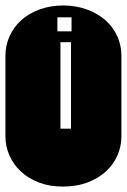

<svg xmlns="http://www.w3.org/2000/svg" viewBox="-22 -689 468 709"><path d="M213.9 -668.9Q262.2 -668 301.5 -653.1Q340.8 -638.2 368.7 -613Q396.5 -587.9 411.4 -554.4Q426.3 -521 426.3 -482.9V-186Q426.3 -147.9 411.1 -114Q396 -80.1 367.7 -54.7Q339.4 -29.3 299.6 -14.6Q259.8 0 210 0Q161.1 0 122.1 -14.9Q83 -29.8 55.4 -55.4Q27.8 -81.1 12.9 -114.7Q-2 -148.4 -2 -186V-482.9Q-2 -521 13.2 -554.9Q28.3 -588.9 56.4 -614.3Q84.5 -639.6 124.5 -654.3Q164.6 -668.9 213.9 -668.9ZM240.2 -213.9V-533.2H201.2V-213.9ZM189.9 -573.2H242.2V-625H189.9Z"/></svg>

Font: Monofett
Style: Regular
Weight: 400
Designer: vernon adams
Foundry: vernon adams
Version: Version 1.000